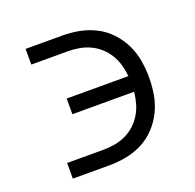

<svg xmlns="http://www.w3.org/2000/svg" viewBox="-100 -634 749 737"><g transform="rotate(-20 275.0 -265.0)"><path d="M77 0V-64H226Q249 -64 272 -68Q295 -72 316.5 -82Q338 -92 355.5 -108Q373 -124 385 -144Q397 -164 403.5 -187Q410 -210 412 -233H160V-297H412Q410 -320 403.5 -343Q397 -366 385 -386Q373 -406 355.5 -422Q338 -438 316.5 -448Q295 -458 272 -462Q249 -466 226 -466H77V-530H226Q261 -530 295.5 -523.5Q330 -517 361.5 -501Q393 -485 417.5 -459Q442 -433 457.5 -401.5Q473 -370 479 -335Q485 -300 485 -265Q485 -230 479 -195Q473 -160 457.5 -128.5Q442 -97 417.5 -71Q393 -45 361.5 -29Q330 -13 295.5 -6.5Q261 0 226 0Z"/></g></svg>

Font: Lode Term
Style: Regular
Weight: 400
Monospace: yes
Designer: Belleve Invis
Foundry: Belleve Invis
Version: Version 29.2.0